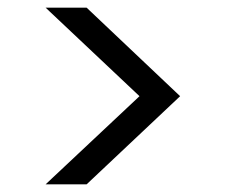

<svg xmlns="http://www.w3.org/2000/svg" viewBox="-20 -521 590 501"><path d="M99 -40 344 -270 99 -501H206L450 -270L206 -40Z"/></svg>

Font: DM Sans 18pt
Style: Regular
Weight: 400
Designer: Colophon Foundry, Jonny Pinhorn
Foundry: Colophon Foundry
Version: Version 4.004;gftools[0.9.30]